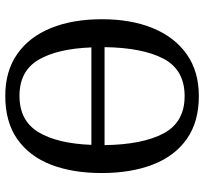

<svg xmlns="http://www.w3.org/2000/svg" viewBox="-43 -722 775 729"><g transform="rotate(-90 344.5 -357.5)"><path d="M344 10Q246 10 181 -36Q116 -82 84 -165Q52 -248 52 -359Q52 -470 84 -552Q116 -634 181 -679.5Q246 -725 345 -725Q439 -725 504 -679.5Q569 -634 602.5 -551.5Q636 -469 636 -358Q636 -247 602 -164.5Q568 -82 503 -36Q438 10 344 10ZM529 -398Q524 -528 481.5 -599.5Q439 -671 345 -671Q251 -671 207.5 -599.5Q164 -528 159 -398ZM344 -44Q444 -44 486 -124Q528 -204 530 -348H158Q160 -204 202.5 -124Q245 -44 344 -44Z"/></g></svg>

Font: Noto Serif SemiCondensed
Style: Regular
Weight: 400
Width: 4
Designer: Monotype Design Team
Foundry: Monotype Imaging Inc.
Version: Version 2.013